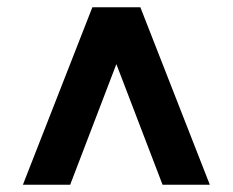

<svg xmlns="http://www.w3.org/2000/svg" viewBox="-20 -648 640 528"><path d="M43 -140 234 -628H366L557 -140H427L257 -584H343L173 -140Z"/></svg>

Font: Nunito Sans 12pt ExtraLight 12pt Black
Style: Regular
Weight: 900
Version: Version 3.101;gftools[0.9.27]